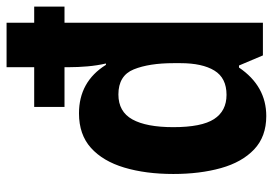

<svg xmlns="http://www.w3.org/2000/svg" viewBox="-140 -660 811 570"><g transform="rotate(-90 265.0 -375.5)"><path d="M205 10Q144 10 106 -26Q68 -62 50.5 -124.5Q33 -187 33 -266Q33 -348 52 -411.5Q71 -475 110.5 -510.5Q150 -546 213 -546Q307 -546 357 -466H361Q355 -492 352.5 -520.5Q350 -549 350 -576V-589H232V-679H350V-761H482V-679H530V-589H482V0H385L355 -71H349Q294 10 205 10ZM268 -108Q318 -108 340 -144Q362 -180 362 -245V-265Q362 -338 343.5 -383.5Q325 -429 269 -429Q218 -429 195 -387.5Q172 -346 172 -266Q172 -182 196 -145Q220 -108 268 -108Z"/></g></svg>

Font: Noto Sans Mono Condensed
Style: Bold
Weight: 700
Width: 3
Designer: Monotype Design Team
Foundry: Monotype Imaging Inc.
Version: Version 2.014